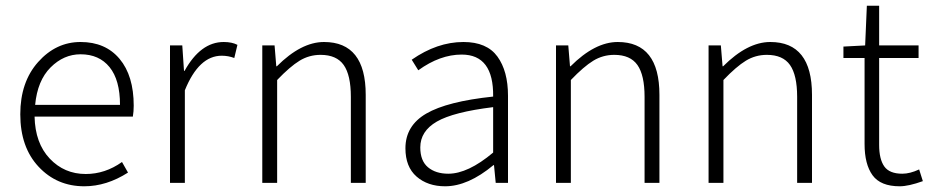

<svg xmlns="http://www.w3.org/2000/svg" viewBox="-20 -640 3261 672"><path d="M448 -270Q448 -250 445 -232H101Q103 -139 154 -85Q205 -31 280 -31Q348 -31 407 -73L428 -36Q353 12 275 12Q179 12 115 -56.5Q51 -125 51 -240Q51 -353 113.5 -423Q176 -493 262 -493Q349 -493 398.5 -434Q448 -375 448 -270ZM103 -273H400Q400 -360 363.5 -405Q327 -450 262 -450Q203 -450 157 -404Q111 -358 103 -273Z M575 0V-481H618L624 -392H626Q682 -493 763 -493Q792 -493 811 -483L800 -437Q779 -445 756 -445Q676 -445 627 -324V0Z M898 0V-481H941L947 -408H949Q1034 -493 1114 -493Q1260 -493 1260 -308V0H1208V-301Q1208 -377 1183 -412.5Q1158 -448 1102 -448Q1062 -448 1028.5 -427.5Q995 -407 950 -360V0Z M1538 12Q1477 12 1438 -22Q1399 -56 1399 -121Q1399 -200 1472 -242.5Q1545 -285 1706 -302Q1708 -449 1596 -449Q1520 -449 1444 -394L1421 -431Q1510 -493 1602 -493Q1684 -493 1721 -442Q1758 -391 1758 -305V0H1715L1709 -62H1707Q1618 12 1538 12ZM1549 -32Q1618 -32 1706 -106V-265Q1567 -248 1509 -214.5Q1451 -181 1451 -124Q1451 -77 1478 -54.5Q1505 -32 1549 -32Z M1926 0V-481H1969L1975 -408H1977Q2062 -493 2142 -493Q2288 -493 2288 -308V0H2236V-301Q2236 -377 2211 -412.5Q2186 -448 2130 -448Q2090 -448 2056.5 -427.5Q2023 -407 1978 -360V0Z M2460 0V-481H2503L2509 -408H2511Q2596 -493 2676 -493Q2822 -493 2822 -308V0H2770V-301Q2770 -377 2745 -412.5Q2720 -448 2664 -448Q2624 -448 2590.5 -427.5Q2557 -407 2512 -360V0Z M3129 12Q3062 12 3034 -26.5Q3006 -65 3006 -136V-437H2932V-477L3008 -481L3014 -620H3057V-481H3195V-437H3057V-133Q3057 -83 3075 -57.5Q3093 -32 3138 -32Q3165 -32 3197 -47L3210 -6Q3160 12 3129 12Z"/></svg>

Font: Assistant Light
Style: Regular
Weight: 300
Designer: Hebrew By Ben Nathan, Latin by Paul Hunt
Version: Version 2.001;PS 002.001;hotconv 1.0.88;makeotf.lib2.5.64775